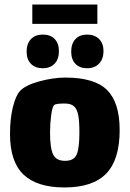

<svg xmlns="http://www.w3.org/2000/svg" viewBox="-20 -811 570 844"><path d="M24 -222Q24 -289 36.5 -339.5Q49 -390 67 -410Q90 -436 151.5 -453Q213 -470 267 -470Q396 -470 451 -415Q506 -360 506 -239Q506 -109 447 -48Q388 13 263 13Q143 13 83.5 -43.5Q24 -100 24 -222ZM329 -229Q329 -278 324 -304.5Q319 -331 305.5 -343.5Q292 -356 264 -356Q224 -356 218 -349Q210 -342 205 -305Q200 -268 200 -228Q200 -160 213.5 -132Q227 -104 266 -104Q305 -104 317 -131.5Q329 -159 329 -229ZM168 -511Q135 -511 116 -530.5Q97 -550 97 -584Q97 -619 116 -639Q135 -659 168 -659Q202 -659 220.5 -639.5Q239 -620 239 -586Q239 -551 220 -531Q201 -511 168 -511ZM363 -511Q330 -511 311.5 -530.5Q293 -550 293 -584Q293 -619 311.5 -639Q330 -659 363 -659Q396 -659 415.5 -639.5Q435 -620 435 -586Q435 -552 415.5 -531.5Q396 -511 363 -511ZM122 -791H408V-706H122Z"/></svg>

Font: Lalezar
Style: Regular
Weight: 400
Designer: Borna Izadpanah
Foundry: Borna Izadpanah
Version: Version 1.004